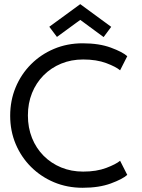

<svg xmlns="http://www.w3.org/2000/svg" viewBox="-20 -877 670 909"><path d="M373.6 -64.6Q437.2 -64.6 483.2 -82.1Q529.1 -99.5 548.6 -115.9L582.5 -49Q560.3 -29 504.8 -8.5Q449.2 12 371.2 12Q298.2 12 235.9 -14.1Q173.6 -40.3 126.9 -86.8Q80.2 -133.4 54.2 -195.2Q28.2 -257.1 28.2 -329Q28.2 -400.9 54 -463.2Q79.9 -525.6 126.5 -572.4Q173.1 -619.2 235.6 -645.6Q298.2 -672 371.2 -672Q449.2 -672 504.8 -651.5Q560.3 -631 582.5 -611L548.6 -544.1Q529.1 -560.9 483.2 -578.1Q437.2 -595.4 373.6 -595.4Q317.2 -595.4 269.7 -575.8Q222.1 -556.2 186.6 -520.6Q151.1 -484.9 131.6 -436.5Q112.1 -388.1 112.1 -330.5Q112.1 -272.4 131.6 -223.7Q151.1 -175.1 186.6 -139.4Q222.1 -103.8 269.7 -84.2Q317.2 -64.6 373.6 -64.6ZM249.6 -702.2 213.4 -750.3 359.9 -857.4 506.5 -749.9 470.6 -701.5 359.9 -782.8Z"/></svg>

Font: League Spartan Extralight
Style: Regular
Weight: 200
Foundry: The League of Moveable Type
Version: Version 2.300; ttfautohint (v1.8.3)